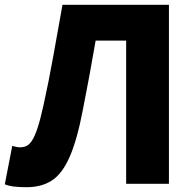

<svg xmlns="http://www.w3.org/2000/svg" viewBox="-33 -765 809 799"><path d="M78 14Q47 14 26 11.5Q5 9 -13 2L18 -158Q26 -156 33.5 -154Q41 -152 51 -152Q65 -152 77 -157.5Q89 -163 100.5 -180.5Q112 -198 123.5 -233Q135 -268 148 -327Q171 -431 189.5 -535.5Q208 -640 227 -745H670V0H492V-596H365Q352 -520 339 -450Q326 -380 312 -309Q288 -183 257 -112.5Q226 -42 183 -14Q140 14 78 14Z"/></svg>

Font: Noto Sans SC Black
Style: Regular
Weight: 900
Designer: Ryoko NISHIZUKA  (kana, bopomofo & ideographs); Paul D. Hunt (Latin, Greek & Cyrillic); Sandoll Communications , Soo-you
Foundry: Adobe
Version: Version 2.004-H2;hotconv 1.0.118;makeotfexe 2.5.65603